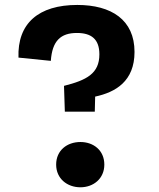

<svg xmlns="http://www.w3.org/2000/svg" viewBox="-20 -762 660 795"><path d="M313 13.5C367 13.5 412 -22.5 412 -80.5C412 -139.5 367 -174 313 -174C258 -174 212.5 -139.5 212.5 -80.5C212.5 -22.5 258 13.5 313 13.5ZM56.5 -523.5 190.5 -510C196 -593 231.5 -625.5 298.5 -625.5C357.5 -625.5 391.5 -600.5 391.5 -537C391.5 -457 338 -430 245 -406.5L248.5 -299.5H372.5L374 -362C458 -380 537 -425 537 -547C537 -680 441 -741.5 300 -741.5C139.5 -741.5 51.5 -665 56.5 -523.5Z"/></svg>

Font: Monaspace Krypton
Style: Bold
Weight: 700
Designer: Riley Cran & the Lettermatic Team
Foundry: Lettermatic
Version: Version 1.200 (Monaspace Krypton)